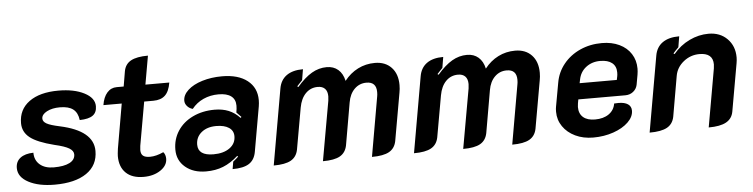

<svg xmlns="http://www.w3.org/2000/svg" viewBox="-43 -858 4175 1065"><g transform="rotate(-5 2044.5 -325.0)"><path d="M23 -101Q23 -137 49 -157Q75 -177 122 -178Q122 -136 150.5 -111.5Q179 -87 228 -87Q285 -87 316 -103Q347 -119 347 -149Q347 -169 323 -183.5Q299 -198 242 -211Q147 -235 107.5 -266.5Q68 -298 68 -347Q68 -423 127 -466Q186 -509 290 -509Q377 -509 433.5 -480Q490 -451 490 -405Q490 -370 467 -353.5Q444 -337 394 -336Q389 -377 364 -396.5Q339 -416 290 -416Q247 -416 217.5 -400.5Q188 -385 188 -362Q188 -345 208.5 -333.5Q229 -322 281 -311Q466 -271 466 -158Q466 -78 402.5 -34.5Q339 9 225 9Q136 9 79.5 -21Q23 -51 23 -101Z M587 -118Q587 -129 591 -159L634 -407H532Q539 -451 560.5 -475.5Q582 -500 614 -500H653L667 -583Q674 -623 706.5 -641Q739 -659 802 -659L774 -500H907Q899 -451 875.5 -429Q852 -407 810 -407H759L716 -164Q714 -146 714 -141Q714 -119 726 -109Q738 -99 765 -99Q799 -99 840 -118Q846 -112 849.5 -102Q853 -92 853 -81Q853 -43 814.5 -17Q776 9 720 9Q656 9 621.5 -24.5Q587 -58 587 -118Z M908 -126Q908 -184 938 -230Q968 -276 1022 -302Q1076 -328 1144 -328Q1188 -328 1222 -314Q1256 -300 1284 -270L1289 -275Q1286 -279 1263 -302L1266 -322Q1267 -328 1267 -340Q1267 -375 1243 -393Q1219 -411 1173 -411Q1127 -411 1088.5 -393.5Q1050 -376 1024 -343Q1005 -348 993 -362Q981 -376 981 -392Q981 -424 1010.5 -451Q1040 -478 1090.5 -493.5Q1141 -509 1201 -509Q1291 -509 1342 -469Q1393 -429 1393 -360Q1393 -343 1390 -325L1346 -75Q1338 -31 1307 -11Q1276 9 1215 9L1222 -32Q1241 -47 1251 -57L1247 -62Q1206 -25 1163.5 -8Q1121 9 1068 9Q997 9 952.5 -28.5Q908 -66 908 -126ZM1241 -172Q1241 -203 1215.5 -220Q1190 -237 1145 -237Q1094 -237 1062.5 -211Q1031 -185 1031 -143Q1031 -82 1117 -82Q1173 -82 1207 -106.5Q1241 -131 1241 -172Z M1518 -413Q1526 -460 1560 -484.5Q1594 -509 1652 -509L1642 -449Q1628 -435 1612 -417L1618 -413Q1661 -463 1700.5 -486Q1740 -509 1784 -509Q1822 -509 1847.5 -487Q1873 -465 1882 -424Q1914 -465 1957.5 -487Q2001 -509 2052 -509Q2110 -509 2144 -473Q2178 -437 2178 -375Q2178 -353 2174 -333L2127 -67Q2119 -27 2087 -9Q2055 9 1991 9L2049 -323Q2051 -332 2051 -347Q2051 -404 1996 -404Q1957 -404 1929.5 -377Q1902 -350 1894 -303L1853 -67Q1845 -27 1813.5 -9Q1782 9 1718 9L1777 -323Q1779 -339 1779 -347Q1779 -375 1765 -389.5Q1751 -404 1725 -404Q1685 -404 1657.5 -376Q1630 -348 1621 -298L1580 -67Q1572 -27 1540 -9Q1508 9 1444 9Z M2299 -413Q2307 -460 2341 -484.5Q2375 -509 2433 -509L2423 -449Q2409 -435 2393 -417L2399 -413Q2442 -463 2481.5 -486Q2521 -509 2565 -509Q2603 -509 2628.5 -487Q2654 -465 2663 -424Q2695 -465 2738.5 -487Q2782 -509 2833 -509Q2891 -509 2925 -473Q2959 -437 2959 -375Q2959 -353 2955 -333L2908 -67Q2900 -27 2868 -9Q2836 9 2772 9L2830 -323Q2832 -332 2832 -347Q2832 -404 2777 -404Q2738 -404 2710.5 -377Q2683 -350 2675 -303L2634 -67Q2626 -27 2594.5 -9Q2563 9 2499 9L2558 -323Q2560 -339 2560 -347Q2560 -375 2546 -389.5Q2532 -404 2506 -404Q2466 -404 2438.5 -376Q2411 -348 2402 -298L2361 -67Q2353 -27 2321 -9Q2289 9 2225 9Z M3030 -151Q3030 -169 3032 -178L3056 -311Q3066 -369 3102.5 -414Q3139 -459 3194.5 -484Q3250 -509 3316 -509Q3371 -509 3413 -489Q3455 -469 3478 -433Q3501 -397 3501 -351Q3501 -335 3498 -317L3488 -261Q3483 -238 3464.5 -223.5Q3446 -209 3421 -209H3159L3155 -187Q3153 -173 3153 -167Q3153 -130 3176 -110Q3199 -90 3242 -90Q3289 -90 3319 -111Q3349 -132 3355 -169Q3364 -170 3379 -170Q3413 -170 3431.5 -157.5Q3450 -145 3450 -121Q3450 -87 3419 -57Q3388 -27 3336 -9Q3284 9 3224 9Q3168 9 3124 -12Q3080 -33 3055 -69.5Q3030 -106 3030 -151ZM3381 -298 3385 -317Q3387 -325 3387 -340Q3387 -374 3364 -392.5Q3341 -411 3298 -411Q3252 -411 3219 -385.5Q3186 -360 3178 -317L3174 -298Z M3611 -413Q3619 -460 3653.5 -484.5Q3688 -509 3747 -509L3737 -449Q3714 -426 3707 -417L3713 -413Q3751 -459 3803 -484Q3855 -509 3910 -509Q3974 -509 4014 -468.5Q4054 -428 4054 -365Q4054 -350 4051 -333L4004 -67Q3997 -28 3963.5 -9.5Q3930 9 3866 9L3923 -315Q3925 -331 3925 -337Q3925 -401 3850 -401Q3800 -401 3761 -369.5Q3722 -338 3714 -291L3675 -67Q3667 -27 3634.5 -9Q3602 9 3537 9Z"/></g></svg>

Font: K2D
Style: Bold Italic
Weight: 700
Italic angle: -10°
Designer: Katatrad Aksorn Co.,Ltd.
Foundry: Cadson Demak Co.,Ltd.
Version: Version 1.000; ttfautohint (v1.6)